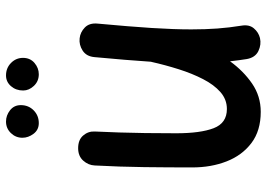

<svg xmlns="http://www.w3.org/2000/svg" viewBox="-142 -678 874 629"><g transform="rotate(-90 294.5 -363.0)"><path d="M532.2 -480Q522.5 -375.5 517.8 -302.2Q513.2 -229 513.2 -172.9Q513.2 -126.5 516.1 -87.4Q519 -48.3 525.4 -8.8Q529.8 16.6 516.8 32Q503.9 47.4 484.9 52.2Q463.4 57.1 442.1 46.9Q420.9 36.6 416 8.8Q411.6 -19 408.7 -45.9Q377 -2 335.7 26.4Q294.4 54.7 243.2 54.7Q181.2 54.7 140.9 24.2Q100.6 -6.3 80.8 -57.1Q61 -107.9 61 -169.4Q61 -247.1 62 -327.1Q63 -407.2 67.4 -489.3Q68.4 -510.3 83.3 -526.9Q98.1 -543.5 124 -543.5Q151.4 -543.5 165.5 -527.1Q179.7 -510.7 178.7 -489.3Q176.8 -448.2 175.5 -408.7Q174.3 -369.1 173.6 -324.5Q172.9 -279.8 172.9 -222.2Q172.9 -143.1 189.5 -99.6Q206.1 -56.2 252.4 -56.2Q283.7 -56.2 307.9 -77.4Q332 -98.6 350.3 -134.3Q368.7 -169.9 382.6 -213.9Q396.5 -257.8 406.7 -303.2L407.2 -304.7Q409.7 -344.7 413.6 -390.6Q417.5 -436.5 422.4 -490.2Q424.8 -516.6 443.8 -528.8Q462.9 -541 483.9 -538.6Q503.9 -536.6 519.3 -521.7Q534.7 -506.8 532.2 -480ZM419.9 -724.1Q419.9 -700.7 403.3 -686.5Q386.7 -672.4 366.2 -672.4Q343.3 -672.4 328.1 -688.5Q313 -704.6 313 -723.6Q313 -747.1 327.1 -763.4Q341.3 -779.8 362.3 -779.8Q386.7 -779.8 403.3 -763.4Q419.9 -747.1 419.9 -724.1ZM265.1 -731.4Q265.1 -706.1 248 -689.2Q231 -672.4 206.1 -672.4Q184.1 -672.4 171.1 -689.7Q158.2 -707 158.2 -726.1Q158.2 -748 173.6 -763.9Q189 -779.8 211.4 -779.8Q231.4 -779.8 248.3 -766.6Q265.1 -753.4 265.1 -731.4Z"/></g></svg>

Font: Mikhak-DS2-FD SemiBold
Style: Regular
Weight: 600
Designer: Amin Abedi
Version: Version 3.2